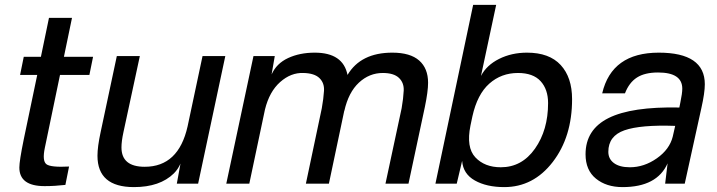

<svg xmlns="http://www.w3.org/2000/svg" viewBox="-20 -750 2926 784"><path d="M163 -146Q152 -93 169.5 -79.5Q187 -66 262 -70L247 5Q204 10 162 10Q59 10 59 -66Q59 -93 77 -181L132 -444H62L77 -518H147L180 -677H274L241 -518H360L345 -444H225Z M527 14Q378 14 378 -114Q378 -151 391 -211L457 -521H551L484 -210Q476 -173 476 -148Q476 -69 571 -69Q709 -69 746 -234L807 -521H900L789 0H702L717 -82Q707 -59 690 -42Q633 14 527 14Z M1265 -535Q1381 -535 1399 -444Q1453 -535 1582 -535Q1655 -535 1691.5 -503Q1728 -471 1728 -412Q1728 -377 1715 -314L1648 0H1554L1620 -308Q1627 -348 1628.5 -380Q1630 -412 1609 -432Q1588 -452 1543 -452Q1488 -452 1445.5 -412.5Q1403 -373 1386 -297V-299L1323 0H1229L1294 -308Q1301 -347 1303 -379Q1305 -411 1284.5 -431Q1264 -451 1219 -452Q1168 -454 1124 -415Q1080 -376 1062 -303L998 0H904L1015 -521H1102L1089 -446Q1109 -491 1156.5 -513Q1204 -535 1265 -535Z M2006 -730 1944 -440Q1967 -484 2018 -509.5Q2069 -535 2132 -535Q2223 -535 2269.5 -484.5Q2316 -434 2316 -345Q2316 -191 2237 -88.5Q2158 14 2039 14Q1967 14 1919 -13Q1871 -40 1867 -93L1845 0H1758L1912 -730ZM1901 -237Q1883 -148 1921 -107.5Q1959 -67 2025 -67Q2111 -67 2164.5 -143Q2218 -219 2218 -329Q2218 -385 2187.5 -418.5Q2157 -452 2095 -452Q2027 -452 1978 -408.5Q1929 -365 1909 -275Z M2670 -535Q2858 -535 2858 -406Q2858 -371 2844 -309L2776 0H2696L2706 -83Q2663 14 2522 14Q2456 14 2413.5 -20.5Q2371 -55 2371 -120Q2371 -221 2465 -268Q2559 -315 2754 -311L2758 -331Q2766 -369 2766 -388Q2766 -454 2667 -454Q2613 -454 2581 -433.5Q2549 -413 2532 -369H2439Q2478 -535 2670 -535ZM2464 -130Q2464 -101 2487 -84Q2510 -67 2552 -67Q2610 -67 2662 -103.5Q2714 -140 2727 -192L2737 -236Q2596 -241 2530 -218Q2464 -195 2464 -130Z"/></svg>

Font: Nacelle
Style: Italic
Weight: 400
Italic angle: -12°
Designer: Sora Sagano
Foundry: Sora Sagano
Version: Version 1.000;FEAKit 1.0